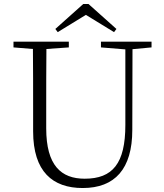

<svg xmlns="http://www.w3.org/2000/svg" viewBox="-20 -933 828 968"><path d="M426 -913H400L259 -787L271 -771L413 -858L555 -771L567 -787ZM489 -694 612 -684V-303C612 -109 548 -32 407 -32C288 -32 213 -99 213 -286V-387C213 -489 213 -588 214 -686L327 -694V-723H48V-694L146 -686C147 -587 147 -488 147 -387V-271C147 -67 246 15 397 15C559 15 647 -81 647 -278L648 -685L744 -694V-723H489Z"/></svg>

Font: Noto Serif CJK SC ExtraLight
Style: Regular
Weight: 200
Designer: Ryoko NISHIZUKA 西塚涼子 (kana & ideographs); Frank Grießhammer (Latin, Greek & Cyrillic); Wenlong ZHANG 张文龙 (bopomofo); San
Foundry: Adobe
Version: Version 2.001;hotconv 1.1.0;makeotfexe 2.6.0